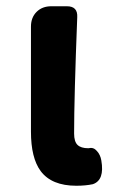

<svg xmlns="http://www.w3.org/2000/svg" viewBox="-20 -580 369 614"><path d="M224 14Q145 14 110 -33Q79 -75 79 -159V-359V-495Q79 -524 97 -542Q115 -560 144 -560H153H194Q229 -560 227 -525Q217 -267 217 -153Q217 -127 228 -116.5Q239 -106 262 -106Q263 -106 264 -106Q279 -110 290 -97Q301 -85 304 -67Q315 -4 277 9Q254 14 224 14Z"/></svg>

Font: GenSenRounded2 TW B
Style: Regular
Weight: 700
Version: Version 2.000;PS 2;hotconv 16.6.51;makeotf.lib2.5.65220 DEVE